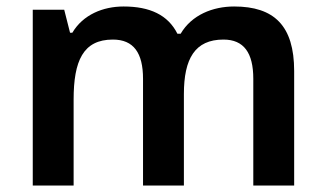

<svg xmlns="http://www.w3.org/2000/svg" viewBox="-20 -572 1004 592"><path d="M702 -552C636 -552 571 -526 537 -468H527C498 -526 442 -552 361 -552C298 -552 236 -527 203 -471H196L178 -542H81V0H207V-265C207 -384 236 -450 328 -450C392 -450 421 -409 421 -329V0H547V-282C547 -391 581 -450 669 -450C732 -450 761 -409 761 -329V0H887V-353C887 -493 825 -552 702 -552Z"/></svg>

Font: Noto Sans Ol Chiki SemiBold
Style: Regular
Weight: 600
Designer: Monotype Design Team, Lewis McGuffie
Foundry: Monotype Imaging Inc.
Version: Version 2.003